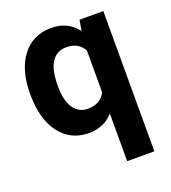

<svg xmlns="http://www.w3.org/2000/svg" viewBox="-135 -638 836 941"><g transform="rotate(-20 282.5 -167.5)"><path d="M32.2 -269Q32.2 -393.6 87.6 -465.8Q143.1 -538.1 239.7 -538.1Q324.7 -538.1 375 -473.1L384.3 -528.3H508.3V203.1H366.7V-45.4Q317.9 9.8 238.8 9.8Q144.5 9.8 88.4 -63.5Q32.2 -136.7 32.2 -269ZM173.3 -258.8Q173.3 -183.1 200 -143.6Q226.6 -104 274.9 -104Q339.8 -104 366.7 -155.8V-374Q340.3 -423.8 275.9 -423.8Q227.1 -423.8 200.2 -384.3Q173.3 -344.7 173.3 -258.8Z"/></g></svg>

Font: Vazir FD
Style: Bold-FD
Weight: 700
Designer: Saber Rastikerdar
Foundry: Saber Rastikerdar
Version: Version 30.1.0